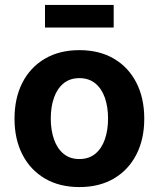

<svg xmlns="http://www.w3.org/2000/svg" viewBox="-20 -759 653 790"><path d="M306.7 10.7Q224.6 10.7 164.6 -24.6Q104.6 -59.9 72.1 -123.3Q39.7 -186.6 39.7 -270.6Q39.7 -355.2 72.1 -418.7Q104.6 -482.2 164.6 -517.4Q224.6 -552.7 306.7 -552.7Q389.1 -552.7 448.9 -517.4Q508.7 -482.2 541.2 -418.7Q573.6 -355.2 573.6 -270.6Q573.6 -186.6 541.2 -123.3Q508.7 -59.9 448.9 -24.6Q389.1 10.7 306.7 10.7ZM306.7 -104.6Q345.8 -104.6 372.1 -126.3Q398.4 -148.1 411.5 -185.8Q424.6 -223.5 424.6 -271.1Q424.6 -319.2 411.5 -356.8Q398.4 -394.3 372.1 -415.9Q345.8 -437.5 306.7 -437.5Q267.6 -437.5 241.4 -415.9Q215.2 -394.3 202.1 -356.9Q188.9 -319.5 188.9 -271.1Q188.9 -223.5 202.1 -185.8Q215.2 -148.1 241.4 -126.3Q267.6 -104.6 306.7 -104.6ZM447.8 -738.8V-645.8H165.1V-738.8Z"/></svg>

Font: Atlassian Sans
Style: Regular
Weight: 400
Designer: Rasmus Andersson
Foundry: Modifications by Atlassian Pty Ltd, manufactured by rsms
Version: Version 4.001;git-9221beed3